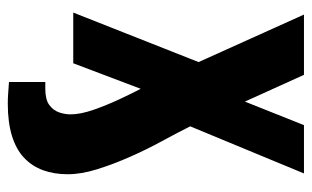

<svg xmlns="http://www.w3.org/2000/svg" viewBox="-170 -448 782 481"><g transform="rotate(90 220.5 -207.0)"><path d="M416 14Q416 48 406 75.5Q396 103 375 123Q354 143 320 153.5Q286 164 239 164Q226 164 213 163Q200 162 185 161V70H202Q229 70 242.5 60Q256 50 261 35.5Q266 21 266 7Q266 -18 254.5 -51Q243 -84 228 -116Q213 -148 202 -169L138 0H11L135 -314L16 -578H167L234 -430L293 -578H414L296 -293Q312 -261 333 -222.5Q354 -184 372.5 -142Q391 -100 403.5 -60Q416 -20 416 14Z"/></g></svg>

Font: Oswald SemiBold
Style: Regular
Weight: 600
Designer: Vernon Adams
Foundry: Vernon Adams
Version: Version 4.103;gftools[0.9.33.dev8+g029e19f]